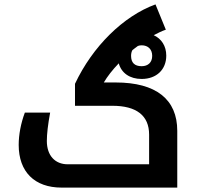

<svg xmlns="http://www.w3.org/2000/svg" viewBox="-20 -853 901 873"><path d="M260 0H786V-258C786 -401 690 -478 506 -478H452C468 -505 491 -535 520 -565C532 -521 570 -494 624 -494C692 -494 736 -537 736 -600C736 -644 714 -677 679 -693C698 -703 716 -712 734 -718L687 -833C541 -780 401 -642 321 -472V-372H491C600 -372 658 -328 658 -241V-106H288C230 -106 193 -146 193 -212C193 -244 198 -287 208 -341H93C75 -293 65 -241 65 -194C65 -72 137 0 260 0ZM624 -552C592 -552 576 -568 576 -599C576 -609 578 -618 582 -625C590 -631 598 -638 607 -644C612 -646 618 -647 624 -647C653 -647 672 -629 672 -599C672 -569 653 -552 624 -552Z"/></svg>

Font: Noto Kufi Arabic SemiBold
Style: Regular
Weight: 600
Designer: Monotype Design Team, David Williams, Khaled Hosny
Foundry: Google LLC
Version: Version 2.109